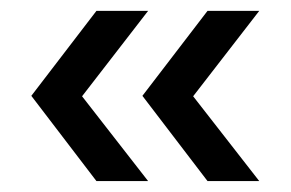

<svg xmlns="http://www.w3.org/2000/svg" viewBox="-20 -434 530 350"><path d="M155.8 -103.9 37.1 -259.3 155.8 -414.2H250L129.6 -258.5L250 -103.9ZM358.3 -103.9 239.6 -259.3 358.3 -414.2H452.6L332.1 -258.5L452.6 -103.9Z"/></svg>

Font: Teko Variable Light
Style: Regular
Weight: 300
Designer: Manushi Parikh, Jonny Pinhorn
Foundry: Indian Type Foundry
Version: Version 3.000